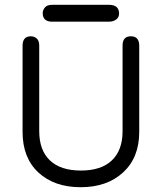

<svg xmlns="http://www.w3.org/2000/svg" viewBox="-20 -781 683 810"><path d="M439.5 -760.7Q482.4 -760.7 482.4 -723.6Q482.4 -708 470.2 -698.7Q458 -689.5 439.5 -689.5H200.2Q160.2 -689.5 160.2 -725.6Q160.2 -738.3 169.4 -749.5Q178.7 -760.7 200.2 -760.7ZM497.1 -588.9Q497.1 -627.9 532.2 -627.9Q567.4 -627.9 567.4 -587.9V-224.6Q567.4 -116.2 499.5 -53.7Q431.6 8.8 320.3 8.8Q209 8.8 142.1 -53.2Q75.2 -115.2 75.2 -224.6V-587.9Q75.2 -627.9 110.4 -627.9Q124 -627.9 134.8 -618.7Q145.5 -609.4 145.5 -588.9V-227.5Q145.5 -147.5 190.4 -104.5Q235.4 -61.5 321.3 -61.5Q407.2 -61.5 452.1 -104.5Q497.1 -147.5 497.1 -227.5Z"/></svg>

Font: Jura
Style: DemiBold
Weight: 600
Version: Version 2.5